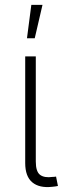

<svg xmlns="http://www.w3.org/2000/svg" viewBox="-20 -773 274 796"><path d="M195.8 1.5Q143.1 7.3 113.8 -17.1Q84.5 -41.5 84.5 -97.2V-539.1H128.4V-103.5Q128.4 -61.5 146.2 -48.1Q164.1 -34.7 198.2 -39.6Q204.1 -40 206.3 -40Q208.5 -40 212.4 -41L220.2 -2Q215.3 -1 209 0Q202.6 1 195.8 1.5ZM91.8 -614.3 109.9 -752.9H156.2L124 -614.3Z"/></svg>

Font: Inter 18pt ExtraLight
Style: Regular
Weight: 250
Designer: Rasmus Andersson
Foundry: rsms
Version: Version 4.001;git-66647c0bb